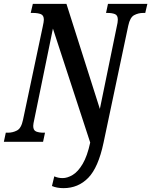

<svg xmlns="http://www.w3.org/2000/svg" viewBox="-38 -734 783 994"><path d="M291 240Q256 240 231 229L243 179Q263 188 286 188Q311 188 338.5 171.5Q366 155 390 114.5Q414 74 429 4L236 -586L139 -113Q137 -105 135.5 -96Q134 -87 134 -82Q134 -59 149.5 -53Q165 -47 187 -47H195L185 0H-18L-8 -47H3Q28 -47 50 -58.5Q72 -70 81 -113L183 -595Q189 -622 189 -632Q189 -655 173 -661Q157 -667 132 -667H121L132 -714H306L479 -170L566 -594Q569 -605 570.5 -616Q572 -627 572 -632Q572 -655 557 -661Q542 -667 519 -667H511L521 -714H725L714 -667H703Q678 -667 656.5 -655.5Q635 -644 626 -601L498 5Q471 133 419 186.5Q367 240 291 240Z"/></svg>

Font: Noto Serif ExtraCondensed SemiBold
Style: Italic
Weight: 600
Width: 2
Italic angle: -12°
Designer: Monotype Design Team
Foundry: Monotype Imaging Inc.
Version: Version 2.013